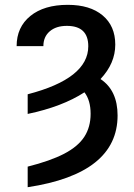

<svg xmlns="http://www.w3.org/2000/svg" viewBox="-20 -573 562 806"><path d="M96.2 -94.7V-177.2Q350.6 -243.2 350.6 -378.9Q350.6 -464.4 260.7 -464.4Q215.3 -464.4 188.7 -441.4Q162.1 -418.5 162.1 -379.4H49.8Q49.8 -459 107.4 -505.9Q165 -552.7 264.6 -552.7Q357.9 -552.7 410.9 -508.3Q463.9 -463.9 463.9 -385.7Q463.9 -307.1 401.9 -241.2Q473.6 -193.4 473.6 -88.4Q473.6 155.8 96.2 212.9V126.5Q191.4 102.5 249.5 72.3Q307.6 42 334 1.2Q360.4 -39.6 360.4 -95.2Q360.4 -151.9 334.5 -185.5Q241.2 -125 96.2 -94.7Z"/></svg>

Font: Inter Display Medium
Style: Regular
Weight: 500
Designer: Rasmus Andersson
Foundry: rsms
Version: Version 4.001;git-9221beed3